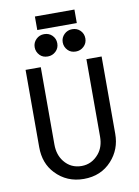

<svg xmlns="http://www.w3.org/2000/svg" viewBox="-102 -1016 790 1093"><g transform="rotate(-10 293.0 -469.5)"><path d="M211.9 -712.4Q183.1 -712.4 166 -730Q146.5 -750 146.5 -776.9Q146.5 -803.7 166 -822.8Q185.1 -841.3 211.9 -841.3Q239.7 -841.3 257.8 -823.7Q277.3 -804.7 277.3 -776.9Q277.3 -749 257.8 -730.7Q238.3 -712.4 211.9 -712.4ZM374 -712.4Q345.2 -712.4 328.1 -730Q308.6 -750 308.6 -776.9Q308.6 -803.7 328.1 -822.8Q347.2 -841.3 374 -841.3Q401.9 -841.3 419.9 -823.7Q439.5 -804.7 439.5 -776.9Q439.5 -749 419.9 -730.7Q400.4 -712.4 374 -712.4ZM406.7 -949.2V-871.1H178.2V-949.2ZM73.2 -659.2H161.1V-211.9Q161.1 -152.8 192.9 -112.8Q231 -64.9 293 -64.9Q352.5 -64.9 393.1 -113.8Q424.8 -151.9 424.8 -211.9V-659.2H512.7V-211.9Q512.7 -122.6 454.6 -58.6Q392.6 9.8 293 9.8Q194.8 9.8 129.9 -59.1Q73.2 -118.7 73.2 -211.9Z"/></g></svg>

Font: Consola Mono
Style: Book
Weight: 400
Monospace: yes
Designer: Wojciech Kalinowski "wmk69" (wmk69@o2.pl)
Foundry: Wojciech Kalinowski "wmk69" (wmk69@o2.pl)
Version: Version 2.1.0